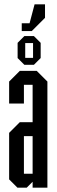

<svg xmlns="http://www.w3.org/2000/svg" viewBox="-20 -863 260 883"><path d="M126 -720H80V-756H116L139 -843H187V-781ZM92 -565 61 -596V-666L92 -697H136L167 -666V-596L136 -565ZM132 -665H96V-597H132ZM130 0V-27L103 0H60L22 -38V-252L71 -301H130V-473H90V-387H22V-488L71 -537H149L198 -488V0ZM130 -237H90V-64H130Z"/></svg>

Font: Commune Nuit Debout
Style: Regular
Weight: 400
Designer: Sébastien Marchal
Foundry: Sébastien Marchal
Version: Version 1.003;PS 1.3;hotconv 1.0.88;makeotf.lib2.5.647800